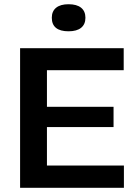

<svg xmlns="http://www.w3.org/2000/svg" viewBox="-20 -888 644 908"><path d="M75 0V-660H202V0ZM158 0V-105H566V0ZM158 -287V-383H517V-287ZM158 -556V-660H565V-556ZM304 -740Q265 -740 245 -756Q225 -772 225 -804Q225 -835 245.5 -851.5Q266 -868 304 -868Q343 -868 363.5 -851.5Q384 -835 384 -804Q384 -773 363.5 -756.5Q343 -740 304 -740Z"/></svg>

Font: Bricolage Grotesque 20pt SemiBold
Style: Regular
Weight: 600
Version: Version 1.001;gftools[0.9.33.dev8+g029e19f]